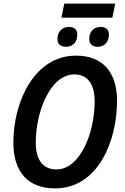

<svg xmlns="http://www.w3.org/2000/svg" viewBox="-20 -1033 691 1063"><path d="M320 -935H602L618 -1013H336ZM347 -774C384 -774 408 -801 408 -842C408 -871 389 -884 362 -884C323 -884 298 -857 298 -817C298 -787 317 -774 347 -774ZM522 -774C559 -774 583 -802 583 -842C583 -871 564 -884 537 -884C498 -884 474 -857 474 -817C474 -787 493 -774 522 -774ZM285 10C523 10 628 -253 628 -474C628 -631 551 -725 401 -725C171 -725 54 -471 54 -244C54 -83 133 10 285 10ZM293 -95C220 -95 178 -144 178 -244C178 -412 257 -621 392 -621C465 -621 504 -567 504 -473C504 -291 421 -95 293 -95Z"/></svg>

Font: Noto Sans SemiCondensed SemiBold
Style: Italic
Weight: 600
Width: 4
Italic angle: -12°
Designer: Monotype Design Team
Foundry: Monotype Imaging Inc.
Version: Version 2.013